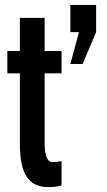

<svg xmlns="http://www.w3.org/2000/svg" viewBox="-20 -755 436 783"><path d="M372 -624 317 -494H267L302 -624H267V-735H372ZM162 -682V-547H231V-456H162V-184C162 -167 162 -145 166 -127C170 -109 178 -94 194 -94C202 -94 212 -95 219 -96C223 -97 227 -97 231 -98V1C226 2 221 4 216 5C206 7 193 8 177 8C118 8 90 -22 76 -60C62 -98 61 -144 61 -176V-456H10V-547H61V-682Z"/></svg>

Font: League Gothic
Style: Regular
Weight: 400
Designer: The League of Moveable Type
Version: Version 1.560;PS 001.560;hotconv 1.0.56;makeotf.lib2.0.21325